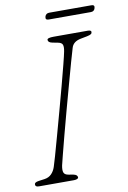

<svg xmlns="http://www.w3.org/2000/svg" viewBox="-91 -873 620 928"><g transform="rotate(-10 219.0 -409.0)"><path d="M151 -80Q146.5 -57 151 -45.5Q155.5 -34 174 -31L197 -27Q217 -23 217 -10Q217 -5 210.2 -2.5Q203.5 0 195 0H24Q6 0 6 -11Q4.5 -23 27 -26L56 -30Q77 -33 90.2 -46.5Q103.5 -60 110 -80Q114 -91 125 -129.8Q136 -168.5 151.2 -223.5Q166.5 -278.5 183.2 -339.8Q200 -401 215.2 -458.2Q230.5 -515.5 241.5 -558.8Q252.5 -602 256 -620Q260.5 -642 256.8 -653.2Q253 -664.5 234 -668L208 -673Q187 -677 187 -690Q187 -700 219 -700H386Q403 -700 403 -691Q403 -684.5 397.8 -680.8Q392.5 -677 378 -674L347 -668Q308.5 -661 300 -631Q293.5 -610.5 280.8 -565Q268 -519.5 251.8 -460.2Q235.5 -401 218.5 -338.8Q201.5 -276.5 187 -221Q172.5 -165.5 162.8 -127.5Q153 -89.5 151 -80ZM196.5 -802Q201 -818 218 -818H425Q442 -818 437.5 -802Q433.5 -786 416.5 -786H209.5Q192.5 -786 196.5 -802Z"/></g></svg>

Font: Fraunces 9pt S100 Thin
Style: Italic
Weight: 100
Italic angle: -16°
Version: Version 1.000; ttfautohint (v1.8.3)